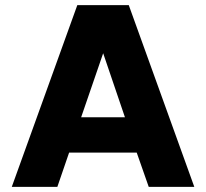

<svg xmlns="http://www.w3.org/2000/svg" viewBox="-20 -730 805 750"><path d="M26 0 282 -710H483L739 0H561L514 -134H250L204 0ZM297 -272H468L383 -522Z"/></svg>

Font: Geist ExtBd
Style: Regular
Weight: 400
Designer: Basement.studio, Andrés Briganti, Mateo Zaragoza
Foundry: Basement.studio, Vercel, Andrés Briganti, Guido Ferreyra, Mateo Zaragoza
Version: Version 1.401